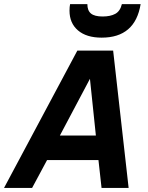

<svg xmlns="http://www.w3.org/2000/svg" viewBox="-74 -925 726 945"><path d="M559.1 0H425.8L410.6 -137.2H157.7L84 0H-54.2L306.6 -675.8H482.9ZM397.9 -257.8 368.7 -537.1 220.7 -257.8ZM426.3 -739.7Q351.6 -739.7 309.8 -775.4Q268.1 -811 268.1 -872.6Q268.1 -891.1 271 -904.8H356Q356 -873 373.8 -858.4Q391.6 -843.8 431.2 -843.8Q469.2 -843.8 493.4 -856.9Q517.6 -870.1 525.9 -904.8H618.2Q591.3 -739.7 426.3 -739.7Z"/></svg>

Font: Cadman
Style: Bold Italic
Weight: 700
Italic angle: -12°
Designer: Paul James MIller
Foundry: High-Logic / Made with FontCreator
Version: Version 2.114;March 28, 2021;FontCreator 13.0.0.2683 64-bit